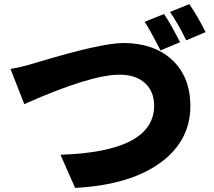

<svg xmlns="http://www.w3.org/2000/svg" viewBox="-20 -883 1040 933"><path d="M777 -815Q809 -768 855 -678L760 -638Q705 -745 683 -777ZM900 -863Q941 -803 979 -727L885 -687Q843 -773 806 -825ZM31 -548Q87 -557 161 -580Q473 -674 579 -674Q725 -674 813 -595Q905 -512 905 -367Q905 -203 766 -97Q616 16 345 30L274 -131Q729 -146 729 -370Q729 -436 687 -477Q642 -520 561 -520Q419 -520 98 -377Z"/></svg>

Font: Source Han Sans CN Heavy
Style: Bold
Weight: 900
Designer: Ryoko NISHIZUKA (kana & ideographs); Paul D. Hunt (Latin, Greek & Cyrillic); Wenlong ZHANG (bopomofo); Sandoll Communica
Foundry: Adobe Systems Incorporated
Version: Version 1.000;PS 1;hotconv 1.0.78;makeotf.lib2.5.61930